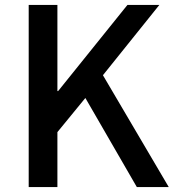

<svg xmlns="http://www.w3.org/2000/svg" viewBox="-20 -756 703 776"><path d="M96 -736V0H212V-222L325 -360L533 0H662L396 -452L624 -736H495L215 -388H212V-736Z"/></svg>

Font: Alpha Sans Medium
Style: Regular
Weight: 500
Designer: [Spoqa Han Sans Neo] Dong-huui Kim  Younghwa Kang  Yujin Lee  [Noto Sans] Ryoko NISHIZUKA  (kana & ideographs); Paul D. 
Foundry: Spoqa (http://www.spoqa-han-sans.com)
Version: Version 1.100;hotconv 1.0.109;makeotfexe 2.5.65596